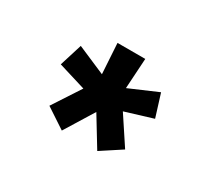

<svg xmlns="http://www.w3.org/2000/svg" viewBox="-62 -815 469 427"><g transform="rotate(30 172.5 -601.5)"><path d="M75.4 -520.4 121.7 -591.3 51.3 -612.8 69.3 -670.6 141.5 -639.5 136.7 -717.2H208L203.2 -639.5L275.5 -670.6L293.5 -612.8L223.1 -591.3L269.9 -520.4L217.9 -486.4L172.7 -560.6L126.9 -486.4Z"/></g></svg>

Font: Raleway Thin
Style: Regular
Weight: 100
Designer: Matt McInerney, Pablo Impallari, Rodrigo Fuenzalida
Foundry: Matt McInerney, Pablo Impallari, Rodrigo Fuenzalida
Version: Version 4.026